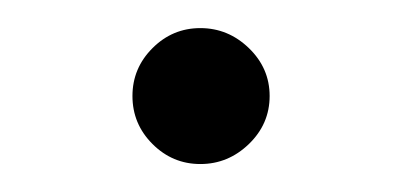

<svg xmlns="http://www.w3.org/2000/svg" viewBox="-20 -300 289 138"><path d="M89.6 -196.5Q75.2 -210.9 75.2 -231Q75.2 -251 89.6 -265.4Q104 -279.8 124 -279.8Q144 -279.8 158.9 -265.4Q173.8 -251 173.8 -231Q173.8 -210.9 158.9 -196.5Q144 -182.1 124 -182.1Q104 -182.1 89.6 -196.5Z"/></svg>

Font: Dihjauti S
Style: Bold
Weight: 700
Designer: T. Christopher White
Version: Version 3.0.0